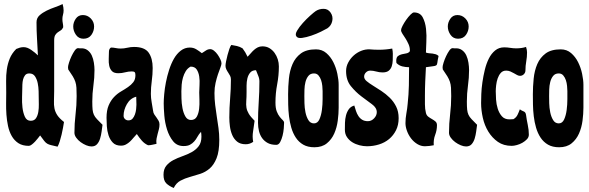

<svg xmlns="http://www.w3.org/2000/svg" viewBox="-20 -726 2938 957"><path d="M292 -706Q297 -689 297 -674Q297 -663 294 -652.5Q291 -642 291 -631Q291 -620 293 -610.5Q295 -601 295 -590Q290 -579 282.5 -574.5Q275 -570 268 -565Q261 -560 255.5 -551.5Q250 -543 250 -524V-272Q250 -244 249 -223.5Q248 -203 251.5 -185.5Q255 -168 265.5 -152Q276 -136 299 -118Q297 -105 294 -88.5Q291 -72 287 -55Q283 -38 278 -22Q273 -6 267 5Q246 0 235 -2.5Q224 -5 216 -9.5Q208 -14 200.5 -23.5Q193 -33 180 -51Q176 -46 169.5 -37.5Q163 -29 155 -20.5Q147 -12 138.5 -5.5Q130 1 124 1Q92 1 71.5 -12.5Q51 -26 38.5 -48Q26 -70 20 -98Q14 -126 12 -155Q10 -184 10.5 -212.5Q11 -241 11 -263Q11 -292 10.5 -321.5Q10 -351 14 -379.5Q18 -408 28.5 -434Q39 -460 61 -482Q70 -486 79 -488.5Q88 -491 98 -491Q116 -491 136 -477Q156 -463 169 -450Q167 -492 164.5 -532.5Q162 -573 162 -615Q162 -636 177 -649.5Q192 -663 212.5 -673Q233 -683 255 -690.5Q277 -698 292 -706ZM91 -282Q91 -269 90 -242.5Q89 -216 92 -190Q95 -164 104 -144Q113 -124 133 -124Q151 -124 159.5 -137Q168 -150 171 -168.5Q174 -187 173.5 -206.5Q173 -226 173 -238Q173 -251 172.5 -271.5Q172 -292 168 -311.5Q164 -331 154.5 -345.5Q145 -360 126 -360Q112 -360 105 -351Q98 -342 95 -330Q92 -318 91.5 -304.5Q91 -291 91 -282Z M393 -651Q416 -651 432.5 -634Q449 -617 449 -594Q449 -571 435.5 -552Q422 -533 396 -533Q372 -533 358.5 -552.5Q345 -572 345 -594Q345 -614 357.5 -632.5Q370 -651 393 -651ZM369 -486Q375 -486 379 -485Q401 -487 415.5 -476.5Q430 -466 437.5 -449.5Q445 -433 448 -413Q451 -393 451 -377Q451 -338 445.5 -299Q440 -260 440 -220Q440 -194 441.5 -179.5Q443 -165 448 -154Q453 -143 463.5 -132Q474 -121 491 -104Q489 -89 486.5 -70.5Q484 -52 479 -35.5Q474 -19 464 -7.5Q454 4 436 4Q424 4 409.5 -2Q395 -8 382 -17.5Q369 -27 360 -39.5Q351 -52 351 -64Q351 -110 356.5 -155.5Q362 -201 362 -247Q362 -272 361 -288.5Q360 -305 355.5 -318.5Q351 -332 342.5 -346Q334 -360 320 -380L319 -391Q319 -398 324 -414Q329 -430 336.5 -446Q344 -462 352.5 -474Q361 -486 369 -486Z M533 -489Q545 -489 557 -486.5Q569 -484 581 -484Q598 -484 614.5 -488Q631 -492 648 -492Q701 -492 721 -463.5Q741 -435 741 -387Q741 -355 736.5 -322.5Q732 -290 732 -258Q732 -238 736 -216Q740 -194 743 -174Q744 -163 749.5 -155Q755 -147 760.5 -139.5Q766 -132 770.5 -124Q775 -116 775 -106Q775 -93 772 -82Q769 -71 766 -59.5Q763 -48 760.5 -36Q758 -24 760 -9Q749 -7 739 -4.5Q729 -2 718 -2Q700 -10 686.5 -25.5Q673 -41 662 -58Q653 -49 645 -39Q637 -29 628 -20.5Q619 -12 608 -6Q597 0 583 0Q557 0 542.5 -15Q528 -30 521 -51.5Q514 -73 512.5 -97Q511 -121 511 -139Q511 -176 521.5 -200.5Q532 -225 548 -242Q564 -259 583 -270Q602 -281 618 -292Q634 -303 644.5 -316.5Q655 -330 655 -351Q655 -362 651.5 -366Q648 -370 637 -370Q620 -370 603.5 -365.5Q587 -361 570 -361Q548 -361 538 -371.5Q528 -382 524.5 -398Q521 -414 522 -433Q523 -452 523 -468Q523 -474 525 -479.5Q527 -485 533 -489ZM596 -149Q596 -139 603 -132.5Q610 -126 620 -126Q633 -126 640.5 -134.5Q648 -143 652.5 -155.5Q657 -168 658.5 -181.5Q660 -195 660 -204L659 -244Q629 -236 612.5 -207Q596 -178 596 -149Z M926 -489Q944 -489 958 -480.5Q972 -472 986 -461Q996 -467 1006 -474Q1016 -481 1028 -481Q1037 -481 1047 -473Q1057 -465 1065 -453.5Q1073 -442 1078.5 -430Q1084 -418 1084 -410Q1084 -403 1078.5 -389Q1073 -375 1066.5 -356Q1060 -337 1054.5 -313Q1049 -289 1049 -262Q1049 -232 1052.5 -203Q1056 -174 1060.5 -145.5Q1065 -117 1069 -88Q1073 -59 1073 -29Q1073 29 1059.5 62.5Q1046 96 1025 114Q1004 132 978 140.5Q952 149 926.5 156Q901 163 879.5 174.5Q858 186 846 211Q822 201 808.5 187.5Q795 174 795 145Q795 117 809 100Q823 83 844 72Q865 61 889.5 52.5Q914 44 935 32.5Q956 21 970 3Q984 -15 984 -45Q984 -51 983.5 -57Q983 -63 982 -69Q971 -57 964 -44Q957 -31 948 -21Q939 -11 927 -4.5Q915 2 895 2Q862 2 842.5 -22.5Q823 -47 812.5 -80.5Q802 -114 799 -150.5Q796 -187 796 -211Q796 -229 798.5 -257Q801 -285 807 -316Q813 -347 823 -378Q833 -409 847 -433.5Q861 -458 881 -473.5Q901 -489 926 -489ZM930 -394Q915 -386 906 -371.5Q897 -357 892 -339.5Q887 -322 885.5 -304Q884 -286 884 -271Q884 -259 884.5 -235Q885 -211 889.5 -187Q894 -163 904 -145.5Q914 -128 932 -128Q952 -128 961 -144.5Q970 -161 972.5 -183.5Q975 -206 974 -229Q973 -252 973 -265Q973 -280 974.5 -302Q976 -324 973 -344.5Q970 -365 960.5 -379.5Q951 -394 930 -394Z M1133 -502Q1147 -500 1161.5 -496.5Q1176 -493 1189 -485Q1203 -467 1214 -443Q1222 -451 1230 -460.5Q1238 -470 1246.5 -477.5Q1255 -485 1265 -490Q1275 -495 1288 -495Q1308 -495 1323 -486Q1338 -477 1348.5 -462.5Q1359 -448 1364.5 -430.5Q1370 -413 1370 -395Q1370 -350 1361.5 -305.5Q1353 -261 1353 -215Q1353 -187 1359.5 -170.5Q1366 -154 1374.5 -143.5Q1383 -133 1389.5 -127Q1396 -121 1396 -114Q1396 -105 1394.5 -86.5Q1393 -68 1388.5 -50Q1384 -32 1376.5 -18Q1369 -4 1357 -4Q1332 -4 1315 -13Q1298 -22 1287 -37Q1276 -52 1271 -72Q1266 -92 1266 -114Q1266 -165 1269.5 -216.5Q1273 -268 1273 -320Q1273 -335 1267 -348.5Q1261 -362 1256 -376Q1237 -376 1227 -364Q1217 -352 1213 -335Q1209 -318 1209 -299.5Q1209 -281 1209 -268Q1209 -241 1207.5 -222.5Q1206 -204 1208.5 -189Q1211 -174 1220 -159Q1229 -144 1249 -124Q1246 -98 1241.5 -71.5Q1237 -45 1242 -19Q1225 -7 1205 -7Q1178 -7 1162 -20Q1146 -33 1137.5 -53Q1129 -73 1126 -96Q1123 -119 1123 -140Q1123 -188 1127 -235Q1131 -282 1131 -330Q1131 -340 1127 -348Q1123 -356 1117.5 -364Q1112 -372 1108 -380.5Q1104 -389 1104 -398Q1104 -406 1107 -421Q1110 -436 1114 -451.5Q1118 -467 1123 -481.5Q1128 -496 1133 -502Z M1555 -480Q1585 -480 1606.5 -461.5Q1628 -443 1641.5 -416Q1655 -389 1661.5 -358Q1668 -327 1668 -303V-189Q1668 -159 1663.5 -124.5Q1659 -90 1646 -60.5Q1633 -31 1609 -11.5Q1585 8 1547 8Q1514 8 1491.5 -5Q1469 -18 1454.5 -40Q1440 -62 1432 -89.5Q1424 -117 1420.5 -146.5Q1417 -176 1416.5 -204.5Q1416 -233 1416 -256Q1416 -294 1420 -334Q1424 -374 1438 -406.5Q1452 -439 1479.5 -459.5Q1507 -480 1555 -480ZM1497 -247Q1497 -234 1497.5 -211.5Q1498 -189 1502.5 -166.5Q1507 -144 1517 -127.5Q1527 -111 1545 -111Q1563 -111 1572 -131Q1581 -151 1584.5 -178Q1588 -205 1588 -232Q1588 -259 1588 -272Q1588 -282 1586.5 -297.5Q1585 -313 1580.5 -326.5Q1576 -340 1567.5 -350Q1559 -360 1545 -360Q1527 -360 1517 -347.5Q1507 -335 1502.5 -317Q1498 -299 1497.5 -279.5Q1497 -260 1497 -247ZM1628 -663Q1641 -644 1636 -621Q1631 -598 1612 -585Q1602 -579 1579.5 -568Q1557 -557 1532 -548.5Q1507 -540 1485.5 -537Q1464 -534 1457 -545Q1450 -555 1461 -573.5Q1472 -592 1489.5 -611.5Q1507 -631 1526 -648Q1545 -665 1554 -671Q1571 -682 1593 -682Q1615 -682 1628 -663Z M1869 -478Q1902 -478 1935 -484Q1938 -470 1938 -458Q1938 -442 1937.5 -425.5Q1937 -409 1932.5 -395.5Q1928 -382 1917.5 -373.5Q1907 -365 1887 -365Q1871 -365 1855.5 -369.5Q1840 -374 1825 -374Q1813 -374 1804 -365Q1795 -356 1795 -344Q1795 -332 1807.5 -321.5Q1820 -311 1839.5 -299Q1859 -287 1881 -272.5Q1903 -258 1922.5 -239Q1942 -220 1954.5 -195Q1967 -170 1967 -137Q1967 -103 1954 -77Q1941 -51 1919.5 -33Q1898 -15 1869 -6Q1840 3 1809 3Q1791 3 1771.5 -2Q1752 -7 1736 -17Q1720 -27 1709.5 -42.5Q1699 -58 1699 -79Q1699 -95 1699.5 -114Q1700 -133 1704.5 -150.5Q1709 -168 1718.5 -181.5Q1728 -195 1746 -200Q1750 -186 1754.5 -172.5Q1759 -159 1766.5 -147.5Q1774 -136 1785.5 -129Q1797 -122 1814 -122Q1831 -122 1844.5 -136Q1858 -150 1858 -167Q1858 -189 1834 -206.5Q1810 -224 1781.5 -245.5Q1753 -267 1729 -296.5Q1705 -326 1705 -372Q1705 -394 1715.5 -414Q1726 -434 1742.5 -449Q1759 -464 1780 -472.5Q1801 -481 1823 -480Q1834 -479 1845.5 -478.5Q1857 -478 1869 -478Z M2043 -664Q2074 -664 2087 -639.5Q2100 -615 2103.5 -582Q2107 -549 2105 -515.5Q2103 -482 2103 -464Q2111 -461 2119.5 -460.5Q2128 -460 2136 -459Q2144 -458 2152 -455.5Q2160 -453 2166 -447Q2161 -424 2160 -414Q2159 -404 2154.5 -400.5Q2150 -397 2139 -396Q2128 -395 2103 -391Q2101 -356 2099.5 -320.5Q2098 -285 2098 -250Q2098 -229 2098 -206Q2098 -183 2103 -163Q2106 -151 2114.5 -144.5Q2123 -138 2133 -132.5Q2143 -127 2150.5 -120.5Q2158 -114 2158 -102Q2158 -77 2149 -53.5Q2140 -30 2142 -2Q2131 0 2120 1.5Q2109 3 2098 3Q2078 3 2060 -8Q2042 -19 2029 -36Q2016 -53 2008.5 -73.5Q2001 -94 2001 -112Q2001 -136 2005.5 -160.5Q2010 -185 2012 -209Q2017 -255 2018 -300Q2019 -345 2019 -391Q2002 -391 1985.5 -395Q1969 -399 1956 -412L1955 -422Q1955 -440 1963.5 -446.5Q1972 -453 1983 -455.5Q1994 -458 2005.5 -460Q2017 -462 2023 -471V-475Q2023 -491 2016 -506.5Q2009 -522 2001 -534.5Q1993 -547 1986 -557.5Q1979 -568 1979 -576Q1979 -583 1986.5 -597.5Q1994 -612 2004.5 -627Q2015 -642 2026 -653Q2037 -664 2043 -664Z M2260 -651Q2283 -651 2299.5 -634Q2316 -617 2316 -594Q2316 -571 2302.5 -552Q2289 -533 2263 -533Q2239 -533 2225.5 -552.5Q2212 -572 2212 -594Q2212 -614 2224.5 -632.5Q2237 -651 2260 -651ZM2236 -486Q2242 -486 2246 -485Q2268 -487 2282.5 -476.5Q2297 -466 2304.5 -449.5Q2312 -433 2315 -413Q2318 -393 2318 -377Q2318 -338 2312.5 -299Q2307 -260 2307 -220Q2307 -194 2308.5 -179.5Q2310 -165 2315 -154Q2320 -143 2330.5 -132Q2341 -121 2358 -104Q2356 -89 2353.5 -70.5Q2351 -52 2346 -35.5Q2341 -19 2331 -7.5Q2321 4 2303 4Q2291 4 2276.5 -2Q2262 -8 2249 -17.5Q2236 -27 2227 -39.5Q2218 -52 2218 -64Q2218 -110 2223.5 -155.5Q2229 -201 2229 -247Q2229 -272 2228 -288.5Q2227 -305 2222.5 -318.5Q2218 -332 2209.5 -346Q2201 -360 2187 -380L2186 -391Q2186 -398 2191 -414Q2196 -430 2203.5 -446Q2211 -462 2219.5 -474Q2228 -486 2236 -486Z M2493 -490Q2508 -490 2523 -487.5Q2538 -485 2553 -485Q2580 -485 2602 -492Q2607 -477 2607 -465Q2607 -442 2603 -420Q2599 -398 2599 -375Q2599 -364 2591 -356Q2583 -348 2572 -348Q2565 -348 2557.5 -352Q2550 -356 2541.5 -361Q2533 -366 2523.5 -370Q2514 -374 2503 -374Q2486 -374 2476 -362.5Q2466 -351 2460.5 -335Q2455 -319 2453 -301Q2451 -283 2451 -271Q2451 -254 2452.5 -230Q2454 -206 2461 -184Q2468 -162 2481.5 -146.5Q2495 -131 2519 -131L2539 -132Q2553 -140 2559.5 -153.5Q2566 -167 2571 -181Q2581 -174 2590.5 -170.5Q2600 -167 2602 -153Q2605 -130 2610.5 -104Q2616 -78 2616 -55Q2616 -42 2606.5 -32Q2597 -22 2584 -14.5Q2571 -7 2556 -3Q2541 1 2531 1Q2490 1 2461.5 -19Q2433 -39 2414 -70Q2395 -101 2386.5 -139Q2378 -177 2378 -212Q2378 -230 2379 -257.5Q2380 -285 2384.5 -316Q2389 -347 2396.5 -378Q2404 -409 2416.5 -434Q2429 -459 2448 -474.5Q2467 -490 2493 -490Z M2775 -480Q2805 -480 2826.5 -461.5Q2848 -443 2861.5 -416Q2875 -389 2881.5 -358Q2888 -327 2888 -303V-189Q2888 -159 2883.5 -124.5Q2879 -90 2866 -60.5Q2853 -31 2829 -11.5Q2805 8 2767 8Q2734 8 2711.5 -5Q2689 -18 2674.5 -40Q2660 -62 2652 -89.5Q2644 -117 2640.5 -146.5Q2637 -176 2636.5 -204.5Q2636 -233 2636 -256Q2636 -294 2640 -334Q2644 -374 2658 -406.5Q2672 -439 2699.5 -459.5Q2727 -480 2775 -480ZM2717 -247Q2717 -234 2717.5 -211.5Q2718 -189 2722.5 -166.5Q2727 -144 2737 -127.5Q2747 -111 2765 -111Q2783 -111 2792 -131Q2801 -151 2804.5 -178Q2808 -205 2808 -232Q2808 -259 2808 -272Q2808 -282 2806.5 -297.5Q2805 -313 2800.5 -326.5Q2796 -340 2787.5 -350Q2779 -360 2765 -360Q2747 -360 2737 -347.5Q2727 -335 2722.5 -317Q2718 -299 2717.5 -279.5Q2717 -260 2717 -247Z"/></svg>

Font: Reclame
Style: Regular
Weight: 400
Designer: Peter Wiegel
Foundry: Peter Wiegel
Version: Version 1.000